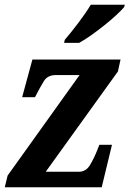

<svg xmlns="http://www.w3.org/2000/svg" viewBox="-20 -786 544 806"><path d="M0 0 12 -49 314 -471H215Q180 -471 164.5 -446Q149 -421 129 -382L127 -378H73L116 -536H486L475 -486L172 -65H311Q341 -65 358 -93.5Q375 -122 388 -155L397 -178H450L407 0ZM249 -606 252 -619Q277 -648 308.5 -689.5Q340 -731 361 -766H504L501 -756Q490 -743 468.5 -723Q447 -703 419.5 -681Q392 -659 364 -639Q336 -619 312 -606Z"/></svg>

Font: Noto Serif Condensed
Style: Bold Italic
Weight: 700
Width: 3
Italic angle: -12°
Designer: Monotype Design Team
Foundry: Monotype Imaging Inc.
Version: Version 2.014